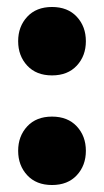

<svg xmlns="http://www.w3.org/2000/svg" viewBox="-20 -513 298 550"><path d="M32 -395Q32 -437 58 -465Q84 -493 129 -493Q174 -493 200 -465Q226 -437 226 -395Q226 -353 200 -325Q174 -297 129 -297Q84 -297 58 -325Q32 -353 32 -395ZM32 -81Q32 -123 58 -151Q84 -179 129 -179Q174 -179 200 -151Q226 -123 226 -81Q226 -39 200 -11Q174 17 129 17Q84 17 58 -11Q32 -39 32 -81Z"/></svg>

Font: Baloo Paaji
Style: Regular
Weight: 400
Designer: Shuchita Grover and Ek Type
Foundry: Ek Type
Version: Version 1.443;PS 1.000;hotconv 16.6.51;makeotf.lib2.5.65220;